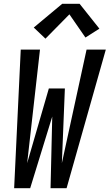

<svg xmlns="http://www.w3.org/2000/svg" viewBox="-20 -998 581 1018"><path d="M55 0 90 -735H192L124 -133L239 -529H324L308 -133L439 -735H541L333 0H248L257 -380L140 0ZM221 -793 159 -852 310 -978H402L507 -846L433 -799L348 -922Z"/></svg>

Font: Iosevka SS04 Semibold Oblique
Style: Regular
Weight: 600
Italic angle: -9°
Monospace: yes
Designer: Belleve Invis
Foundry: Belleve Invis
Version: Version 19.0.0; ttfautohint (v1.8.4)